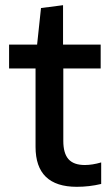

<svg xmlns="http://www.w3.org/2000/svg" viewBox="-20 -712 429 740"><path d="M276 8Q117 8 117 -146V-448H15V-540H123L138 -681L223 -692V-540H368V-448H224V-169Q224 -121 244 -98.5Q264 -76 307 -76Q321 -76 337 -78.5Q353 -81 370 -86V-3Q324 8 276 8Z"/></svg>

Font: Encode Sans Narrow
Style: Medium
Weight: 500
Designer: Pablo Impallari, Andres Torresi
Foundry: Pablo Impallari, Andres Torresi
Version: Version 1.000; ttfautohint (v1.00) -l 8 -r 50 -G 200 -x 14 -